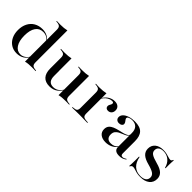

<svg xmlns="http://www.w3.org/2000/svg" viewBox="128 -1493 2367 2367"><g transform="rotate(45 1311.0 -309.5)"><path d="M246.8 11.3Q189.5 11.3 146.8 -15.7Q104 -42.7 79.8 -91.5Q55.6 -140.3 55.6 -204.8Q55.6 -271.8 81.5 -322.2Q107.3 -372.6 154 -400Q200.8 -427.4 263.7 -427.4Q312.1 -427.4 349.6 -407.7Q387.1 -387.9 399.2 -358.9L397.6 -350.8Q386.3 -376.6 358.5 -392.7Q330.6 -408.9 294.4 -408.9Q229.8 -408.9 194.8 -358.1Q159.7 -307.3 159.7 -212.9Q159.7 -118.5 194.4 -65.7Q229 -12.9 288.7 -12.9Q322.6 -12.9 354 -34.3Q385.5 -55.6 403.2 -96L404.8 -87.9Q383.9 -39.5 342.3 -14.1Q300.8 11.3 246.8 11.3ZM392.7 0V-207.3H490.3V-78.2Q490.3 -42.7 504 -28.2Q517.7 -13.7 554 -10.5L567.7 -8.9V0Q546 -1.6 533.1 -1.6Q520.2 -1.6 504 -1.6Q472.6 -1.6 444.4 0.8Q416.1 3.2 392.7 9.7ZM392.7 -207.3V-544.4Q392.7 -579.8 379 -594.8Q365.3 -609.7 329 -612.9L315.3 -613.7V-622.6Q337.1 -621.8 350 -621.4Q362.9 -621 379 -621Q411.3 -621 439.1 -623.8Q466.9 -626.6 490.3 -632.3V-622.6V-207.3Z M770.2 -415.3V-207.3H672.6V-337.1Q672.6 -372.6 658.9 -387.1Q645.2 -401.6 608.1 -404.8L595.2 -406.5V-415.3Q616.9 -414.5 629.8 -414.1Q642.7 -413.7 658.9 -413.7Q691.1 -413.7 719 -416.5Q746.8 -419.4 770.2 -424.2ZM771 -207.3V-121Q771 -66.1 792.7 -39.9Q814.5 -13.7 859.7 -13.7Q905.6 -13.7 939.5 -41.5Q973.4 -69.4 1000.8 -129L1002.4 -122.6Q972.6 -54 928.2 -20.6Q883.9 12.9 821 12.9Q747.6 12.9 710.1 -28.6Q672.6 -70.2 672.6 -149.2V-207.3ZM977.4 0V-207.3H1075.8V-78.2Q1075.8 -42.7 1089.5 -28.2Q1103.2 -13.7 1139.5 -10.5L1153.2 -8.9V0Q1131.5 -1.6 1118.5 -1.6Q1105.6 -1.6 1089.5 -1.6Q1057.3 -1.6 1029.4 0.8Q1001.6 3.2 977.4 9.7ZM1075.8 -415.3V-207.3H977.4V-337.9Q977.4 -372.6 964.5 -387.5Q951.6 -402.4 916.1 -404.8L903.2 -406.5V-415.3Q925 -414.5 937.5 -414.1Q950 -413.7 965.3 -413.7Q996.8 -413.7 1024.6 -416.5Q1052.4 -419.4 1075.8 -424.2Z M1329.8 -2.4Q1296 -2.4 1267.3 -1.6Q1238.7 -0.8 1203.2 0V-8.9L1221 -10.5Q1254 -12.1 1267.3 -25.4Q1280.6 -38.7 1280.6 -70.2V-207.3H1379V-70.2Q1379 -49.2 1385.1 -36.3Q1391.1 -23.4 1405.6 -17.7Q1420.2 -12.1 1444.4 -10.5L1471 -8.9V0Q1444.4 -0.8 1421.8 -1.2Q1399.2 -1.6 1377 -2Q1354.8 -2.4 1329.8 -2.4ZM1280.6 -207.3V-337.9Q1280.6 -372.6 1266.9 -387.5Q1253.2 -402.4 1216.9 -405.6L1203.2 -407.3V-416.1Q1225 -414.5 1237.9 -414.1Q1250.8 -413.7 1266.9 -413.7Q1299.2 -413.7 1327 -416.5Q1354.8 -419.4 1379 -425V-416.1V-207.3ZM1543.5 -284.7Q1523.4 -284.7 1511.7 -295.6Q1500 -306.5 1500 -323.4Q1500 -337.1 1505.6 -347.6Q1511.3 -358.1 1516.5 -368.1Q1521.8 -378.2 1521.8 -388.7Q1521.8 -407.3 1495.2 -407.3Q1475 -407.3 1453.6 -398.4Q1432.3 -389.5 1412.5 -372.2Q1392.7 -354.8 1377.4 -329L1376.6 -338.7Q1401.6 -382.3 1439.9 -405.6Q1478.2 -429 1521.8 -429Q1562.1 -429 1585.1 -408.9Q1608.1 -388.7 1608.1 -354Q1608.1 -322.6 1590.3 -303.6Q1572.6 -284.7 1543.5 -284.7Z M1946.8 -207.3V-299.2Q1946.8 -355.6 1919 -385.5Q1891.1 -415.3 1838.7 -415.3Q1808.1 -415.3 1787.9 -405.6Q1767.7 -396 1767.7 -381.5Q1767.7 -371 1776.2 -360.1Q1784.7 -349.2 1793.1 -336.7Q1801.6 -324.2 1801.6 -309.7Q1801.6 -293.5 1786.7 -282.7Q1771.8 -271.8 1747.6 -271.8Q1722.6 -271.8 1707.3 -286.3Q1691.9 -300.8 1691.9 -324.2Q1691.9 -354.8 1715.7 -377.8Q1739.5 -400.8 1780.2 -414.1Q1821 -427.4 1873.4 -427.4Q1964.5 -427.4 2004.8 -385.1Q2045.2 -342.7 2045.2 -254V-207.3ZM1796.8 11.3Q1738.7 11.3 1704.4 -16.1Q1670.2 -43.5 1670.2 -91.1Q1670.2 -129 1689.9 -152Q1709.7 -175 1741.1 -187.9Q1772.6 -200.8 1807.7 -208.9Q1842.7 -216.9 1874.6 -225Q1906.5 -233.1 1927 -246.4Q1947.6 -259.7 1948.4 -282.3L1949.2 -266.9Q1944.4 -246.8 1925 -234.7Q1905.6 -222.6 1880.2 -212.9Q1854.8 -203.2 1830.6 -190.7Q1806.5 -178.2 1790.3 -157.7Q1774.2 -137.1 1774.2 -102.4Q1774.2 -65.3 1794 -45.2Q1813.7 -25 1853.2 -25Q1883.1 -25 1906.9 -35.9Q1930.6 -46.8 1950 -71V-61.3Q1921.8 -25 1882.7 -6.9Q1843.5 11.3 1796.8 11.3ZM2045.2 -44.4Q2045.2 -25.8 2052 -16.9Q2058.9 -8.1 2074.2 -8.1Q2086.3 -8.1 2098.8 -12.9Q2111.3 -17.7 2126.6 -28.2L2130.6 -21Q2108.1 -4 2085.5 3.6Q2062.9 11.3 2033.9 11.3Q1990.3 11.3 1968.5 -6Q1946.8 -23.4 1946.8 -58.9V-207.3H2045.2Z M2402.4 11.3Q2364.5 11.3 2337.1 4.4Q2309.7 -2.4 2290.3 -9.3Q2271 -16.1 2254.8 -16.1Q2230.6 -16.1 2219.4 10.5H2210.5Q2212.1 -8.9 2213.3 -30.2Q2214.5 -51.6 2214.5 -81.9Q2214.5 -112.1 2214.5 -157.3H2223.4Q2237.9 -79 2281.9 -38.7Q2325.8 1.6 2395.2 1.6Q2444.4 1.6 2470.6 -18.1Q2496.8 -37.9 2496.8 -74.2Q2496.8 -108.9 2466.5 -130.2Q2436.3 -151.6 2366.1 -170.2Q2291.1 -189.5 2256.5 -221.8Q2221.8 -254 2221.8 -303.2Q2221.8 -360.5 2261.7 -394Q2301.6 -427.4 2369.4 -427.4Q2403.2 -427.4 2430.2 -421Q2457.3 -414.5 2477.8 -407.7Q2498.4 -400.8 2512.9 -400.8Q2523.4 -400.8 2530.2 -406.5Q2537.1 -412.1 2541.9 -426.6H2550.8Q2549.2 -408.9 2548.4 -389.9Q2547.6 -371 2547.2 -346Q2546.8 -321 2547.6 -285.5H2538.7Q2523.4 -347.6 2481.5 -382.7Q2439.5 -417.7 2381.5 -417.7Q2339.5 -417.7 2316.5 -399.6Q2293.5 -381.5 2293.5 -347.6Q2293.5 -314.5 2322.2 -294.4Q2350.8 -274.2 2426.6 -254Q2500.8 -234.7 2534.7 -202.8Q2568.5 -171 2568.5 -121Q2568.5 -58.9 2524.2 -23.8Q2479.8 11.3 2402.4 11.3Z"/></g></svg>

Font: Playfair 144pt SemiExpanded SemiBold
Style: Regular
Weight: 600
Width: 6
Designer: Claus Eggers Sørensen
Foundry: Claus Eggers Sørensen
Version: Version 2.203